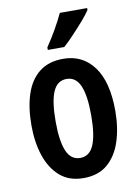

<svg xmlns="http://www.w3.org/2000/svg" viewBox="-87 -824 646 893"><g transform="rotate(-10 236.0 -378.0)"><path d="M434 -273Q434 -194 413.5 -130Q393 -66 349.5 -28Q306 10 235 10Q168 10 124.5 -27.5Q81 -65 59.5 -129Q38 -193 38 -273Q38 -358 59 -421Q80 -484 124 -518.5Q168 -553 237 -553Q328 -553 381 -481.5Q434 -410 434 -273ZM152 -271Q152 -179 172 -132Q192 -85 236 -85Q280 -85 300 -132Q320 -179 320 -273Q320 -365 300 -411.5Q280 -458 236 -458Q192 -458 172 -412Q152 -366 152 -271ZM388 -757Q375 -737 351 -709.5Q327 -682 300.5 -654Q274 -626 252 -606H174V-618Q201 -658 222 -695Q243 -732 259 -766H388Z"/></g></svg>

Font: Noto Sans Ethiopic ExtraCondensed SemiBold
Style: Regular
Weight: 600
Width: 2
Designer: Monotype Design Team
Foundry: Monotype Imaging Inc.
Version: Version 2.102; ttfautohint (v1.8.4.7-5d5b)